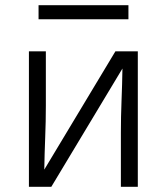

<svg xmlns="http://www.w3.org/2000/svg" viewBox="-20 -717 640 737"><path d="M91 0V-520H156V-312Q156 -251 153.5 -189.5Q151 -128 150 -66L423 -520H509V0H444V-208Q444 -269 446.5 -330.5Q449 -392 450 -454L177 0ZM128 -643V-697H473V-643Z"/></svg>

Font: Iosevka Light Extended
Style: Regular
Weight: 300
Width: 7
Monospace: yes
Designer: Belleve Invis
Foundry: Belleve Invis
Version: Version 32.5.0; ttfautohint (v1.8.4)